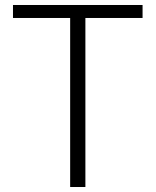

<svg xmlns="http://www.w3.org/2000/svg" viewBox="-20 -749 624 769"><path d="M261 0H322V-677H551V-729H32V-677H261Z"/></svg>

Font: GenYoGothic2 TW L
Style: Regular
Weight: 300
Version: Version 2.100;PS 2.1;hotconv 16.6.51;makeotf.lib2.5.65220 DE